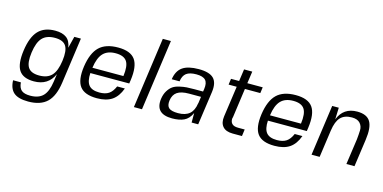

<svg xmlns="http://www.w3.org/2000/svg" viewBox="-83 -1160 3654 1831"><g transform="rotate(15 1744.0 -245.0)"><path d="M489 -385 518 -500H583L520 -50Q501 87 437 148.5Q373 210 251 210Q154 210 109 172Q64 134 61 51H138Q142 105 169.5 128Q197 151 256 151Q339 151 382 107Q425 63 439 -37L450 -114Q395 10 254 10Q147 10 106.5 -52Q66 -114 85 -250Q104 -386 162.5 -448Q221 -510 328 -510Q364 -510 392 -502.5Q420 -495 440 -480Q460 -465 472 -441.5Q484 -418 489 -385ZM289 -57Q370 -57 412 -102Q454 -147 468 -250Q482 -353 453 -398Q424 -443 343 -443Q261 -443 219 -398Q177 -353 163 -250Q149 -148 178 -102.5Q207 -57 289 -57Z M755 -206Q750 -124 780.5 -86.5Q811 -49 885 -49Q943 -49 977.5 -72Q1012 -95 1035 -149H1111Q1081 -66 1025 -28Q969 10 876 10Q754 10 707.5 -52Q661 -114 680 -250Q700 -387 763.5 -448.5Q827 -510 950 -510Q1072 -510 1118 -445.5Q1164 -381 1144 -239L1139 -206ZM1067 -260Q1081 -362 1051.5 -406.5Q1022 -451 941 -451Q861 -451 818 -406Q775 -361 761 -260Z M1240 0 1338 -700H1418L1320 0Z M1619 10Q1449 10 1470 -144Q1477 -191 1497.5 -224Q1518 -257 1543 -274.5Q1568 -292 1608 -301Q1648 -310 1678 -312Q1708 -314 1754 -314H1839L1843 -340Q1852 -401 1826.5 -428.5Q1801 -456 1736 -456Q1670 -456 1637.5 -431.5Q1605 -407 1597 -350H1520Q1532 -434 1585.5 -472Q1639 -510 1746 -510Q1851 -510 1893 -467.5Q1935 -425 1922 -331L1875 0H1810V-94Q1782 -33 1735.5 -11.5Q1689 10 1619 10ZM1823 -194H1824L1833 -260H1715Q1638 -260 1599 -233.5Q1560 -207 1552 -149Q1545 -97 1570 -75Q1595 -53 1661 -53Q1733 -53 1773 -87Q1813 -121 1823 -194Z M2177 -146H2175Q2170 -109 2188.5 -88Q2207 -67 2251 -67H2316L2307 0H2216Q2147 0 2116 -36.5Q2085 -73 2094 -137L2137 -441H2057L2065 -500H2145L2162 -619H2243L2226 -500H2378L2370 -441H2218Z M2508 -206Q2503 -124 2533.5 -86.5Q2564 -49 2638 -49Q2696 -49 2730.5 -72Q2765 -95 2788 -149H2864Q2834 -66 2778 -28Q2722 10 2629 10Q2507 10 2460.5 -52Q2414 -114 2433 -250Q2453 -387 2516.5 -448.5Q2580 -510 2703 -510Q2825 -510 2871 -445.5Q2917 -381 2897 -239L2892 -206ZM2820 -260Q2834 -362 2804.5 -406.5Q2775 -451 2694 -451Q2614 -451 2571 -406Q2528 -361 2514 -260Z M3310 -510Q3405 -510 3439.5 -453Q3474 -396 3456 -270L3418 0H3338L3374 -253Q3379 -300 3380.5 -342.5Q3382 -385 3356 -414Q3330 -443 3275 -443Q3202 -443 3163.5 -402.5Q3125 -362 3112 -270L3074 0H2994L3064 -500H3129L3125 -384Q3174 -510 3310 -510Z"/></g></svg>

Font: Fivo Sans Modern
Style: Italic
Weight: 400
Designer: Alexander Slobzheninov
Foundry: Alexander Slobzheninov
Version: 1.0